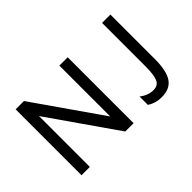

<svg xmlns="http://www.w3.org/2000/svg" viewBox="-97 -1059 1434 1434"><g transform="rotate(-45 620.0 -342.0)"><path d="M675 -696V0H587L213 -537V0H125V-696H213L587 -159V-696ZM847 -21V-109Q900 -69 954 -69Q1003 -69 1020.5 -107.5Q1038 -146 1038 -237V-696H1126V-224Q1126 -102 1087.5 -45Q1049 12 961 12Q897 12 847 -21Z"/></g></svg>

Font: AmikoRegular
Style: Regular
Weight: 400
Designer: Pablo Impallari, Rodrigo Fuenzalida, Andres Torresi
Foundry: Impallari Type
Version: Version 1.000; ttfautohint (v1.3)